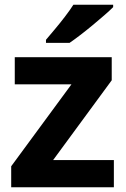

<svg xmlns="http://www.w3.org/2000/svg" viewBox="-20 -786 528 806"><path d="M458 0H27V-88L280 -432H42V-546H449V-449L203 -114H458ZM455 -756Q441 -742 418 -722Q395 -702 368.5 -680Q342 -658 316.5 -638.5Q291 -619 272 -606H173V-619Q189 -638 210.5 -663.5Q232 -689 253 -716.5Q274 -744 288 -766H455Z"/></svg>

Font: Noto Sans New Tai Lue
Style: Bold
Weight: 700
Version: Version 2.003